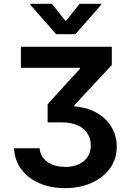

<svg xmlns="http://www.w3.org/2000/svg" viewBox="-20 -789 687 1001"><path d="M53.3 -16H186.4Q188.9 14.9 207 36.6Q225.1 58.2 254.6 69.8Q284.1 81.3 320.3 81.3Q358.7 81.3 388.8 68Q419 54.7 436.3 29.7Q453.5 4.6 453.5 -31.2Q453.5 -64.3 437 -91.4Q420.5 -118.6 386.7 -134.8Q353 -150.9 300.4 -150.9H228.3V-245.7L396.7 -430.4V-435.4H89.1V-545.5H562.9V-450.3L367.5 -240.1V-234.4Q421.5 -230.1 462.9 -211.6Q504.3 -193.2 532.3 -164.4Q560.4 -135.7 574.6 -99.8Q588.8 -63.9 588.8 -24.5Q588.8 39.4 553.8 88.1Q518.8 136.7 457.9 164.2Q397 191.8 319.2 191.8Q244.7 191.8 185.5 166.2Q126.4 140.6 91.3 93.9Q56.1 47.2 53.3 -16ZM250.7 -769.2 322.8 -678.3 394.9 -769.2H507.5V-764.2L373.2 -610.8H272.7L138.1 -764.2V-769.2Z"/></svg>

Font: InterMG SemiBold
Style: Regular
Weight: 600
Designer: Rasmus Andersson
Foundry: rsms
Version: Version 3.019;December 26, 2023;FontCreator 15.0.0.2955 64-b